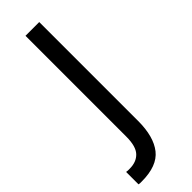

<svg xmlns="http://www.w3.org/2000/svg" viewBox="-254 -453 711 711"><g transform="rotate(-45 102.0 -97.0)"><path d="M-2 246Q-6 246 -10 246Q-14 246 -18 245V180Q-13 181 -9 181Q-5 181 0 181Q35 181 55 160Q75 139 75 88V-440H147V78Q147 160 113 203Q79 246 -2 246Z"/></g></svg>

Font: Tilda Sans
Style: Regular
Weight: 400
Designer: ParaType Ltd
Foundry: ParaType Ltd
Version: Version 1.009